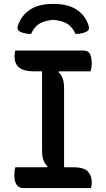

<svg xmlns="http://www.w3.org/2000/svg" viewBox="-20 -957 540 977"><path d="M443 0H99Q75 0 64 -17.5Q53 -35 53 -64Q53 -89 58 -106H220L222 -111Q194 -134 194 -190V-594H151Q54 -594 54 -669Q54 -677 55 -686Q56 -695 58 -700H402Q430 -700 438.5 -681Q447 -662 447 -633Q447 -614 441 -594H280L278 -589Q306 -566 306 -510V-106H351Q407 -106 427 -84.5Q447 -63 447 -30Q447 -22 446 -14.5Q445 -7 443 0ZM138 -784Q100 -785 78 -798Q65 -807 71 -826Q88 -878 132.5 -907.5Q177 -937 247 -937H255Q326 -937 370.5 -907.5Q415 -878 431 -826Q437 -807 424 -798Q402 -785 364 -784Q349 -819 323 -835.5Q297 -852 251 -856Q205 -852 179 -835.5Q153 -819 138 -784Z"/></svg>

Font: Recursive Sn Csl St Med
Style: Regular
Weight: 500
Version: Version 1.079;hotconv 1.0.112;makeotfexe 2.5.65598; ttfautoh